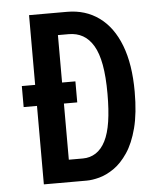

<svg xmlns="http://www.w3.org/2000/svg" viewBox="-49 -703 618 746"><g transform="rotate(-5 259.5 -330.0)"><path d="M40 -388H249V-306H40ZM151 0V-87H252Q280 -87 302.5 -101.5Q325 -116 340 -145.5Q355 -175 362 -220.5Q369 -266 369 -329Q369 -396 360.5 -442.5Q352 -489 335 -517.5Q318 -546 294 -559.5Q270 -573 239 -573H151V-660H240Q312 -660 365 -621.5Q418 -583 446.5 -509Q475 -435 475 -328Q475 -244 460 -186.5Q445 -129 420 -92Q395 -55 366 -35Q337 -15 309 -7.5Q281 0 259 0ZM92 0V-660H197V0Z"/></g></svg>

Font: Bricolage Grotesque Condensed Medium
Style: Regular
Weight: 500
Width: 3
Designer: Mathieu Triay
Foundry: Atelier Triay
Version: Version 1.000;gftools[0.9.30]